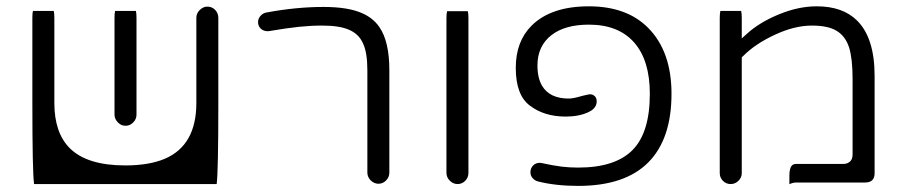

<svg xmlns="http://www.w3.org/2000/svg" viewBox="-20 -593 2904 614"><path d="M372.6 -191.9Q377 -190.9 382.8 -190.9Q396 -190.9 406.2 -201.7Q416.5 -211.9 416.5 -226.6V-536.1Q416.5 -550.3 414.6 -558.1H348.1Q346.2 -549.8 346.2 -536.1V-226.6Q346.2 -212.4 356.9 -201.7Q364.3 -194.3 372.6 -191.9ZM85.4 -558.1Q83.5 -551.8 83.5 -536.1V-263.7Q83.5 -44.4 88.9 -4.4H672.9Q678.2 -44.4 678.2 -263.7V-536.1Q678.2 -550.8 667.5 -562Q657.2 -571.8 643.6 -571.8Q636.2 -571.8 631.8 -569.8Q624 -566.4 618.7 -561Q607.9 -550.3 607.9 -536.1V-263.7Q607.9 -128.4 507.3 -85.4Q457 -64 380.9 -64Q258.3 -64 203.1 -119.1Q153.8 -168.5 153.8 -263.7V-536.1Q153.8 -550.3 151.9 -558.1Z M1190.4 -5.4Q1204.6 -5.4 1214.8 -16.1Q1225.1 -26.4 1225.1 -41V-368.2Q1225.1 -460.9 1192.9 -506.8Q1173.3 -535.2 1139.2 -550.3Q1094.2 -570.8 1014.6 -570.8Q927.7 -570.8 833 -553.2Q820.8 -551.3 813 -542.2Q805.2 -533.2 805.2 -522.5Q805.2 -508.8 815.4 -500Q824.2 -493.2 835.4 -493.2Q838.4 -493.2 841.3 -493.7Q898.9 -503.4 936.5 -507.3Q974.1 -511.2 1010.7 -511.2Q1065.4 -511.2 1095.7 -498Q1127.9 -484.4 1141.1 -453.6Q1154.8 -424.8 1154.8 -368.2V-41Q1154.8 -26.9 1165.5 -16.1Q1176.3 -5.4 1190.4 -5.4Z M1478 -40V-535.2Q1478 -549.3 1476.1 -557.1H1409.7Q1407.7 -548.8 1407.7 -535.2V-40Q1407.7 -25.9 1418.5 -15.1Q1429.2 -4.4 1443.4 -4.4Q1457.5 -4.4 1467.8 -14.9Q1478 -25.4 1478 -40Z M1829.1 1.5Q1978 1.5 2052.7 -73.2Q2127.4 -147.9 2127.4 -293Q2127.4 -429.2 2052.2 -504.4Q1983.9 -572.8 1863.3 -572.8Q1741.7 -572.8 1679.7 -510.7Q1629.4 -460.4 1629.4 -376Q1629.4 -289.1 1674.3 -255.4Q1720.2 -220.2 1789.1 -220.2Q1831.5 -220.2 1861.8 -234.4Q1872.6 -239.3 1878.4 -245.6Q1888.2 -255.4 1888.2 -268.6Q1888.2 -281.7 1879.4 -287.6Q1874.5 -291.5 1866.2 -291.5Q1862.8 -291.5 1840.8 -286.1Q1813 -277.8 1798.8 -277.8Q1737.8 -277.8 1713.4 -318.8Q1698.7 -343.8 1698.7 -383.8Q1698.7 -445.3 1743.2 -480.5Q1786.6 -514.2 1863.3 -514.2Q1957.5 -514.2 2007.8 -457.3Q2058.1 -400.4 2058.1 -293Q2058.1 -168.5 2002.4 -112.8Q1946.8 -57.1 1829.1 -57.1Q1801.3 -57.1 1776.4 -60.1Q1751.5 -63 1710.9 -71.8Q1708.5 -72.3 1705.6 -72.3Q1693.4 -72.3 1684.8 -63.7Q1676.3 -55.2 1676.3 -42Q1676.3 -29.8 1685.1 -21.5Q1691.4 -15.1 1700.7 -12.7Q1757.3 1.5 1829.1 1.5Z M2316.4 -4.4Q2331.1 -4.4 2341.6 -14.9Q2352.1 -25.4 2352.1 -39.1V-409.7Q2356 -413.6 2357.4 -414.6Q2395 -452.6 2458 -481.9Q2521 -511.2 2576.2 -511.2Q2627 -511.2 2654.3 -495.1Q2683.1 -478.5 2695.3 -441.4Q2706.5 -404.8 2706.5 -340.8V-98.6Q2706.5 -80.6 2693.8 -73.2Q2687 -68.8 2676.8 -68.8H2526.4Q2517.6 -68.8 2512.7 -64Q2504.4 -55.7 2504.4 -31.2V-3.9Q2515.1 -9.3 2526.4 -9.3H2746.1Q2766.6 -9.3 2773.4 -22.5Q2776.9 -28.8 2776.9 -39.1V-350.6Q2776.9 -471.2 2721.2 -526.9Q2675.3 -572.8 2591.8 -572.8Q2533.2 -572.8 2470.9 -547.1Q2408.7 -521.5 2369.1 -485.4L2352.1 -470.2V-536.1Q2352.1 -550.3 2350.1 -558.1H2283.7Q2281.7 -549.8 2281.7 -536.1V-39.1Q2281.7 -24.9 2292 -14.6Q2302.2 -4.4 2316.4 -4.4Z"/></svg>

Font: YuPearl-ExtraLight
Style: ExtraLight
Weight: 200
Designer: Max Yao
Foundry: Max-Everyday
Version: Version 1.011; ttfautohint (v1.8.3)